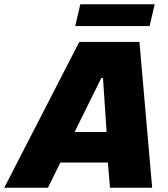

<svg xmlns="http://www.w3.org/2000/svg" viewBox="-72 -886 793 906"><path d="M-52 0 302 -688H586L646 0H447L437 -119H213L154 0ZM280 -263H431L414 -518H406ZM283 -763 307 -866H658L634 -763Z"/></svg>

Font: Saira Thin ExtraBold
Style: Italic
Weight: 800
Italic angle: -12°
Version: Version 1.101